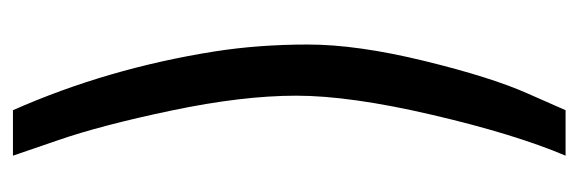

<svg xmlns="http://www.w3.org/2000/svg" viewBox="-326 -464 915 304"><g transform="rotate(-90 132.0 -312.5)"><path d="M202 -431Q213 -361 213 -283Q213 -205 187 -98.5Q161 8 135 66L109 125H37Q71 45 101.5 -85.5Q132 -216 132 -301.5Q132 -387 108.5 -499Q85 -611 61 -680L37 -750H109Q175 -601 202 -431Z"/></g></svg>

Font: Titillium-CLs Web
Style: CLs-Regular
Weight: 400
Version: Version 1.002;PS 57.000;hotconv 1.0.70;makeotf.lib2.5.55311